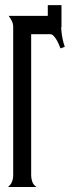

<svg xmlns="http://www.w3.org/2000/svg" viewBox="-20 -747 290 767"><path d="M11.7 0Q22.9 -8.3 27.8 -20.8Q32.7 -33.2 32.7 -46.4V-639.6Q32.7 -652.3 27.1 -663.3Q21.5 -674.3 14.6 -683.6H170.9V-726.6H225.6V-637.2H224.1Q224.6 -629.4 225.6 -621.1Q228.5 -589.8 238.8 -560.1L221.7 -553.7Q219.2 -559.6 215.3 -569.1Q211.4 -578.6 206.1 -587.6Q200.7 -596.7 194.3 -603.5Q188 -610.4 180.2 -610.4H104.5V-46.4Q104.5 -33.2 109.1 -20.5Q113.8 -7.8 126 0Z"/></svg>

Font: XAYAX
Style: Regular
Weight: 400
Designer: Peter Wiegel
Foundry: Peter Wiegel
Version: Version 1.000 2009 initial release